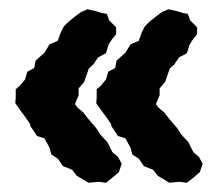

<svg xmlns="http://www.w3.org/2000/svg" viewBox="-20 -466 470 415"><path d="M200 -226 188 -243 189 -255V-273L198 -281L209 -294L214 -311L229 -319L232 -335L251 -352L262 -370L280 -378L286 -395L293 -409L303 -419L318 -431L330 -440L344 -446L362 -442L375 -438L386 -436L391 -422L406 -407V-392L397 -381L390 -370L384 -351L367 -342L357 -327L347 -318L337 -289L325 -275V-260L317 -241L323 -233L335 -223L345 -210L363 -189L372 -175L387 -159L398 -137L410 -127L418 -112L412 -94L398 -82L384 -71L368 -73L346 -71L333 -79L321 -86L311 -99L291 -107L280 -123L266 -132L262 -147L251 -167L235 -172L221 -193L220 -198L209 -214ZM25 -226 13 -243 14 -255V-273L23 -281L34 -294L39 -311L54 -319L57 -335L76 -352L87 -370L105 -378L111 -395L118 -409L128 -419L143 -431L155 -440L169 -446L187 -442L200 -438L211 -436L216 -422L231 -407V-392L222 -381L215 -370L209 -351L192 -342L182 -327L172 -318L162 -289L150 -275V-260L142 -241L148 -233L160 -223L170 -210L188 -189L197 -175L212 -159L223 -137L235 -127L243 -112L237 -94L223 -82L209 -71L193 -73L171 -71L158 -79L146 -86L136 -99L116 -107L105 -123L91 -132L87 -147L76 -167L60 -172L46 -193L45 -198L34 -214Z"/></svg>

Font: Winky Rough Medium
Style: Regular
Weight: 500
Designer: Simon Atzbach
Foundry: typofactur
Version: Version 1.206; ttfautohint (v1.8.4.7-5d5b)